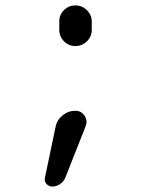

<svg xmlns="http://www.w3.org/2000/svg" viewBox="-20 -560 540 710"><path d="M173.8 129.9Q160.2 129.9 151.4 119.6Q142.6 109.4 146.5 95.7L185.5 -90.8Q190.4 -116.2 211.4 -133.3Q232.4 -150.4 258.8 -150.4Q280.3 -150.4 292.5 -132.3Q304.7 -114.3 296.9 -93.8L221.7 96.7Q215.8 111.3 202.1 120.6Q188.5 129.9 173.8 129.9ZM199.2 -480.5Q199.2 -505.9 216.8 -522.9Q234.4 -540 258.8 -540Q283.2 -540 301.3 -522.5Q319.3 -504.9 319.3 -480.5V-450.2Q319.3 -424.8 301.3 -407.2Q283.2 -389.6 258.8 -389.6Q234.4 -389.6 216.8 -407.2Q199.2 -424.8 199.2 -450.2Z"/></svg>

Font: Rounded-X Mgen+ 1m regular
Style: Regular
Weight: 400
Designer: [Source Han Sans]
Ryoko NISHIZUKA  (kana & ideographs); Paul D. Hunt (Latin, Greek & Cyrillic); Wenlong ZHANG  (bopomofo
Version: Version 1.059.20150602